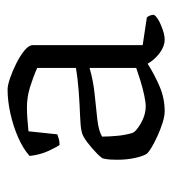

<svg xmlns="http://www.w3.org/2000/svg" viewBox="6 -817 454 506"><g transform="rotate(-90 233.0 -564.0)"><path d="M193 -357Q180 -357 162.5 -362.5Q145 -368 127.5 -376Q110 -384 97.5 -391.5Q85 -399 81 -404Q75 -412 70 -434Q65 -456 65 -482Q65 -491 65.5 -500Q66 -509 68 -518Q68 -522 81 -535Q94 -548 111 -561Q128 -574 140 -576Q153 -579 181.5 -580Q210 -581 244.5 -583.5Q279 -586 307 -591V-693Q282 -704 256 -712Q230 -720 203 -720Q189 -720 175 -719Q161 -718 140 -716L132 -640Q127 -638 120 -636Q113 -634 104 -634Q97 -644 87.5 -665Q78 -686 75 -713Q94 -730 123.5 -743Q153 -756 186.5 -763.5Q220 -771 250 -771Q261 -771 280 -764.5Q299 -758 319 -748Q339 -738 353 -726.5Q367 -715 367 -705V-415L440 -404Q443 -401 445 -396Q447 -391 447 -385Q440 -375 418 -366Q396 -357 382 -357Q364 -357 346.5 -370Q329 -383 318 -402Q290 -384 258.5 -370.5Q227 -357 193 -357ZM206 -407Q217 -407 235.5 -411Q254 -415 273.5 -421Q293 -427 307 -432V-555Q273 -545 237 -541.5Q201 -538 171 -534.5Q141 -531 126 -522Q126 -505 128 -482.5Q130 -460 136 -441Q140 -432 161.5 -419.5Q183 -407 206 -407Z"/></g></svg>

Font: Texturina 12pt ExtraLight
Style: Regular
Weight: 250
Designer: Guillermo Torres Carreño
Foundry: Omnibus-Type
Version: Version 1.002